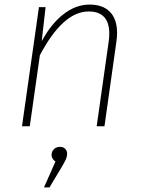

<svg xmlns="http://www.w3.org/2000/svg" viewBox="-20 -551 621 838"><path d="M491 -407Q491 -390 488 -369L436 0H402L454 -367Q457 -387 457 -404Q457 -501 367 -501Q255 -501 154 -310L110 0H76L150 -520H179L162 -371Q203 -447 257 -489Q311 -531 371 -531Q429 -531 460 -499Q491 -467 491 -407ZM273 120Q273 132 268 143.5Q263 155 247 182L196 267H172L222 154Q214 149 209.5 141Q205 133 205 126Q205 111 215 100.5Q225 90 242 90Q256 90 264.5 98.5Q273 107 273 120Z"/></svg>

Font: FiraGO UltraLight
Style: Italic
Weight: 200
Italic angle: -8°
Designer: bBox Type GmbH
Foundry: bBox Type GmbH
Version: Version 1.001